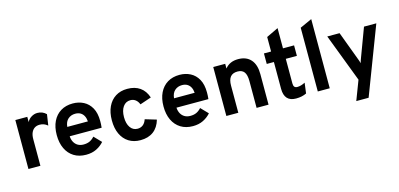

<svg xmlns="http://www.w3.org/2000/svg" viewBox="-77 -1232 4028 1936"><g transform="rotate(-15 1937.0 -264.0)"><path d="M78.2 0V-511H203V-456Q216.9 -485.7 246.9 -504.4Q276.9 -523 310.2 -523Q364.5 -523 401.8 -485.6L384.6 -371.2Q364.2 -388.1 344.6 -395.1Q325.1 -402.2 301.4 -402.2Q270.5 -402.2 248.6 -387.6Q226.7 -373 214.8 -345.5Q203 -318 203 -279.6V0Z M679.4 12Q605.8 12 552.5 -21Q499.3 -54 470.8 -114.2Q442.2 -174.4 442.2 -256Q442.2 -338.7 471.4 -398.6Q500.7 -458.5 554 -490.8Q607.2 -523 679.4 -523Q741.4 -523 792 -496.9Q842.5 -470.9 872.5 -417.1Q902.4 -363.4 902.4 -280.6Q902.4 -267.4 901.8 -248.6Q901.2 -229.9 898.8 -211H565.4Q567.4 -175.9 581.8 -149.8Q596.2 -123.6 621.2 -109.1Q646.2 -94.6 680.2 -94.6Q716.6 -94.6 743.5 -106.7Q770.3 -118.8 794.6 -145.8L866.6 -71.4Q833.6 -33.9 787 -10.9Q740.4 12 679.4 12ZM566.2 -308.6H781.4Q779 -341.9 766.4 -366.1Q753.8 -390.3 731.4 -403.4Q709 -416.4 677 -416.4Q632.9 -416.4 602 -389.4Q571.1 -362.4 566.2 -308.6Z M1246.6 12Q1175.8 12 1124.4 -20.4Q1073 -52.8 1045.1 -112.7Q1017.2 -172.6 1017.2 -255Q1017.2 -337.3 1045.5 -397.5Q1073.7 -457.6 1125.6 -490.3Q1177.4 -523 1248.2 -523Q1327.4 -523 1380.2 -486.2Q1432.9 -449.4 1456.6 -377.6L1338 -337.4Q1325.8 -369.5 1303 -386.9Q1280.2 -404.2 1249.8 -404.2Q1201.3 -404.2 1172.7 -364Q1144 -323.8 1144 -255Q1144 -187 1172 -147.1Q1200 -107.2 1247.4 -107.2Q1280.8 -107.2 1304.6 -126.1Q1328.4 -145.1 1340 -181.4L1458.2 -146Q1435.5 -67.7 1381.7 -27.9Q1327.9 12 1246.6 12Z M1793.9 12Q1720.3 12 1667 -21Q1613.8 -54 1585.2 -114.2Q1556.7 -174.4 1556.7 -256Q1556.7 -338.7 1586 -398.6Q1615.2 -458.5 1668.5 -490.8Q1721.7 -523 1793.9 -523Q1855.9 -523 1906.5 -496.9Q1957 -470.9 1987 -417.1Q2016.9 -363.4 2016.9 -280.6Q2016.9 -267.4 2016.3 -248.6Q2015.7 -229.9 2013.3 -211H1679.9Q1681.9 -175.9 1696.3 -149.8Q1710.7 -123.6 1735.7 -109.1Q1760.7 -94.6 1794.7 -94.6Q1831.1 -94.6 1857.9 -106.7Q1884.8 -118.8 1909.1 -145.8L1981.1 -71.4Q1948.1 -33.9 1901.5 -10.9Q1854.9 12 1793.9 12ZM1680.7 -308.6H1895.9Q1893.5 -341.9 1880.9 -366.1Q1868.3 -390.3 1845.9 -403.4Q1823.5 -416.4 1791.5 -416.4Q1747.4 -416.4 1716.5 -389.4Q1685.6 -362.4 1680.7 -308.6Z M2144.2 0V-511H2269V-462Q2293.4 -492.7 2327.6 -507.9Q2361.8 -523 2405.8 -523Q2491.6 -523 2538.1 -470.2Q2584.6 -417.4 2584.6 -318.6V0H2459.8V-280.2Q2459.8 -344.4 2437.7 -374.2Q2415.5 -404 2368.4 -404Q2317.7 -404 2293.3 -374.2Q2269 -344.4 2269 -282.2V0Z M2869.8 12Q2808.9 12 2778.4 -21.6Q2748 -55.2 2748 -121.4V-401.4H2673.4V-511H2748V-662.6L2872.2 -722V-511H2988V-401.4H2872.2V-143.8Q2872.2 -120.2 2881.9 -108.7Q2891.7 -97.2 2912.3 -97.2Q2949.4 -97.2 2993.4 -120L2979.2 -11Q2955.8 0.4 2928.9 6.2Q2901.9 12 2869.8 12Z M3098.7 0V-665.4L3223.5 -722V0Z M3448.5 194 3525.9 -8.8 3334.5 -511H3462.9L3574.3 -212.2Q3578.9 -201.4 3583 -188.9Q3587.1 -176.4 3590.3 -163.8Q3593.7 -176.4 3597.9 -188.8Q3602.2 -201.1 3606.3 -212.2L3717.9 -511H3846.5L3577.3 194Z"/></g></svg>

Font: Overpass
Style: Regular
Weight: 400
Designer: Delve Withrington, Dave Bailey, Thomas Jockin
Foundry: Delve Fonts LLC
Version: Version 4.000